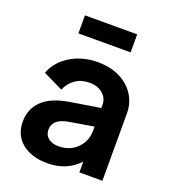

<svg xmlns="http://www.w3.org/2000/svg" viewBox="-139 -858 859 971"><g transform="rotate(20 290.0 -372.0)"><path d="M226 12Q332 12 396 -58V0H520V-362Q520 -419 491 -463Q462 -507 411.5 -531.5Q361 -556 294 -556Q212 -556 148 -517Q84 -478 60 -414L167 -362Q182 -399 214 -421.5Q246 -444 289 -444Q334 -444 361.5 -420.5Q389 -397 389 -362V-344L227 -318Q131 -302 85 -257Q39 -212 39 -144Q39 -72 90 -30Q141 12 226 12ZM175 -149Q175 -206 252 -221L389 -244V-222Q389 -166 350.5 -127Q312 -88 250 -88Q217 -88 196 -104.5Q175 -121 175 -149ZM151 -659H432V-756H151Z"/></g></svg>

Font: Plus Jakarta Sans
Style: Bold
Weight: 700
Designer: Gumpita Rahayu
Foundry: Tokotype
Version: Version 2.004; ttfautohint (v1.8.3)